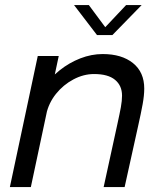

<svg xmlns="http://www.w3.org/2000/svg" viewBox="-20 -758 652 778"><path d="M400 0 455.5 -254.5Q465 -297.5 469.8 -323.8Q474.5 -350 474.5 -370.5Q474.5 -411 446.2 -434.5Q418 -458 361 -458Q318.5 -458 277.5 -436.2Q236.5 -414.5 207 -377.8Q177.5 -341 167.5 -295.5L118.5 -314Q128.5 -361 155.8 -401.8Q183 -442.5 221.8 -473.2Q260.5 -504 305.5 -521.5Q350.5 -539 396 -539Q473.5 -539 519 -502.2Q564.5 -465.5 564.5 -399Q564.5 -371.5 558 -335.8Q551.5 -300 539.5 -246.5L485 0ZM20 0 133 -531H218L105 0ZM280 -737.5H340L417.5 -633H392.5L491 -737.5H554L435.5 -616H373Z"/></svg>

Font: Epilogue
Style: Italic
Weight: 400
Italic angle: -12°
Designer: Tyler Finck
Foundry: Etcetera Type Co
Version: Version 2.112